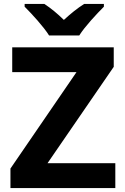

<svg xmlns="http://www.w3.org/2000/svg" viewBox="-20 -954 636 974"><path d="M229 -774H382C410 -819 471 -884 507 -920V-934H407C372 -912 340 -886 304 -853C270 -886 240 -911 205 -934H105V-920C142 -883 201 -819 229 -774ZM565 0V-126H221L557 -615V-714H42V-588H368L33 -99V0Z"/></svg>

Font: Noto Sans Lao UI
Style: Bold
Weight: 700
Designer: Monotype Design Team
Foundry: Monotype Imaging Inc.
Version: Version 2.000